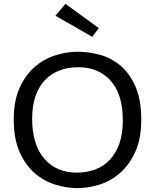

<svg xmlns="http://www.w3.org/2000/svg" viewBox="-20 -958 800 991"><path d="M51 -341Q51 -438 81.5 -505Q112 -572 159.5 -613Q207 -654 265.5 -672.5Q324 -691 380 -691Q436 -691 494.5 -675.5Q553 -660 600.5 -620.5Q648 -581 678.5 -513Q709 -445 709 -340Q709 -242 678.5 -175Q648 -108 600.5 -66Q553 -24 494.5 -5.5Q436 13 380 13Q324 13 265.5 -5Q207 -23 159.5 -64Q112 -105 81.5 -173Q51 -241 51 -341ZM614 -336Q614 -471 551.5 -541Q489 -611 384 -611Q331 -611 287.5 -594.5Q244 -578 212.5 -545Q181 -512 163.5 -462.5Q146 -413 146 -346Q146 -211 208.5 -139Q271 -67 376 -67Q428 -67 472 -83.5Q516 -100 547.5 -134Q579 -168 596.5 -218Q614 -268 614 -336ZM266 -877 318 -938 490 -813 456 -768Z"/></svg>

Font: Actor
Style: Regular
Weight: 400
Designer: Thomas Junold
Foundry: Thomas Junold
Version: Version 1.001